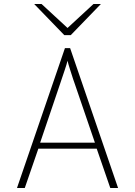

<svg xmlns="http://www.w3.org/2000/svg" viewBox="-20 -941 676 961"><path d="M464 -197H172L104 0H65L305 -700H331L571 0H532ZM353 -525 346 -545Q341 -561 331 -592Q321 -623 318 -637Q314 -620 303 -587.5Q292 -555 289 -546L282 -525L181 -227H455ZM302 -765 151 -921H188L318 -801L448 -921H485L334 -765Z"/></svg>

Font: Overpass Thin
Style: Regular
Weight: 100
Designer: Delve Withrington, Thomas Jockin
Foundry: Delve Fonts
Version: Version 3.000;DELV;Overpass